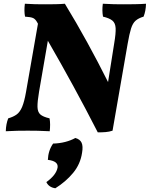

<svg xmlns="http://www.w3.org/2000/svg" viewBox="-20 -699 801 1027"><path d="M24 -66Q52 -74 69.5 -87Q87 -100 98.5 -127.5Q110 -155 119 -206L183 -572Q181 -576 178 -581Q169 -597 157 -602.5Q145 -608 114 -610Q108 -639 113 -679Q140 -677 168.5 -676.5Q197 -676 223 -676Q249 -676 276.5 -676.5Q304 -677 327 -679Q388 -579 446.5 -472.5Q505 -366 558 -260L591 -468Q600 -521 598.5 -548.5Q597 -576 581 -589Q565 -602 531 -610Q525 -642 530 -679Q560 -677 590 -676.5Q620 -676 642 -676Q669 -676 700.5 -676.5Q732 -677 761 -679Q760 -640 748 -610Q721 -602 705.5 -588.5Q690 -575 681 -546.5Q672 -518 663 -466L582 0Q564 6 545 7.5Q526 9 503 9Q439 -116 372.5 -238Q306 -360 236 -481L189 -209Q180 -156 180.5 -128Q181 -100 195.5 -87Q210 -74 245 -66Q248 -50 248 -32.5Q248 -15 246 3Q213 1 182 0.5Q151 0 129 0Q102 0 72 0.5Q42 1 11 3Q12 -36 24 -66ZM276 308Q241 303 228 275Q281 237 288 197Q293 163 236 156Q238 106 264 69Q299 68 329.5 60Q360 52 383 39Q408 46 416.5 64.5Q425 83 419 118Q410 179 371 226Q332 273 276 308Z"/></svg>

Font: Vollkorn ExtraBold
Style: Italic
Weight: 800
Italic angle: -11°
Designer: Friedrich Althausen
Foundry: Friedrich Althausen
Version: Version 5.000; ttfautohint (v1.8.3)